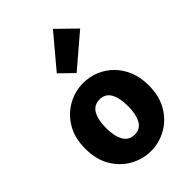

<svg xmlns="http://www.w3.org/2000/svg" viewBox="-277 -1065 1191 1191"><g transform="rotate(-45 318.5 -469.5)"><path d="M319 14Q247 14 183 -21.5Q119 -57 79.5 -124Q40 -191 40 -285Q40 -379 79.5 -445.5Q119 -512 183 -547.5Q247 -583 319 -583Q373 -583 423 -563Q473 -543 512 -504.5Q551 -466 574 -411Q597 -356 597 -285Q597 -191 557.5 -124Q518 -57 454.5 -21.5Q391 14 319 14ZM319 -130Q369 -130 392 -172Q415 -214 415 -285Q415 -356 392 -397.5Q369 -439 319 -439Q269 -439 245.5 -397.5Q222 -356 222 -285Q222 -214 245.5 -172Q269 -130 319 -130ZM334 -655 246 -741 424 -953 545 -835Z"/></g></svg>

Font: Source Han Sans CN Heavy
Style: Regular
Weight: 900
Designer: Ryoko NISHIZUKA 西塚涼子 (kana, bopomofo & ideographs); Paul D. Hunt (Latin, Greek & Cyrillic); Sandoll Communications 산돌커뮤니
Foundry: Adobe
Version: Version 2.000;hotconv 1.0.107;makeotfexe 2.5.65593